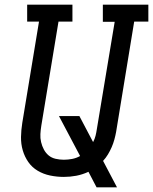

<svg xmlns="http://www.w3.org/2000/svg" viewBox="-20 -755 659 827"><path d="M396 52 361 -15Q335 -3 308.5 2Q282 7 255 7Q225 7 196 1Q167 -5 142.5 -19.5Q118 -34 102 -57Q86 -80 78 -107.5Q70 -135 70.5 -165Q71 -195 76 -226L148 -662H97V-735H292V-662H232L158 -214Q155 -195 154 -177.5Q153 -160 157 -143Q161 -126 169 -111Q177 -96 189.5 -85.5Q202 -75 219.5 -71Q237 -67 255 -67Q273 -67 291 -70.5Q309 -74 325 -83L234 -255H322L381 -143Q388 -156 391.5 -170Q395 -184 397 -198L474 -661H423V-735H619V-662H558L480 -186Q477 -170 472.5 -153.5Q468 -137 461 -121Q454 -105 445 -90Q436 -75 424 -62L484 52Z"/></svg>

Font: Iosevka HT Extended
Style: Italic
Weight: 400
Width: 7
Italic angle: -9°
Monospace: yes
Designer: Belleve Invis
Foundry: Belleve Invis
Version: Version 32.3.0; ttfautohint (v1.8.4)